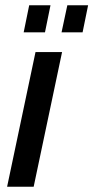

<svg xmlns="http://www.w3.org/2000/svg" viewBox="-20 -710 355 730"><path d="M115 -512H216L108 0H7ZM91 -690H172L151 -587H70ZM236 -690H315L294 -587H214Z"/></svg>

Font: Decalotype Medium Italic
Style: Regular
Weight: 500
Italic angle: -12°
Designer: Alfredo Marco Pradil
Foundry: Alfredo Marco Pradil
Version: Version 1.0